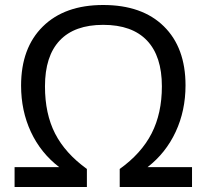

<svg xmlns="http://www.w3.org/2000/svg" viewBox="-20 -745 822 765"><path d="M391.1 -646Q276.9 -646 218 -583.7Q159.2 -521.5 159.2 -400.9Q159.2 -291.5 199.5 -212.9Q239.7 -134.3 326.2 -71.8V0H38.1V-79.1H215.8Q142.1 -135.7 103 -219.7Q64 -303.7 64 -403.8Q64 -554.2 150.9 -639.6Q237.8 -725.1 391.1 -725.1Q546.4 -725.1 632.8 -640.1Q719.2 -555.2 719.2 -404.8Q719.2 -304.2 679.9 -219.7Q640.6 -135.3 567.9 -79.1H745.1V0H457V-71.8Q543.5 -133.8 584.2 -213.6Q625 -293.5 625 -400.9Q625 -521 565.7 -583.5Q506.3 -646 391.1 -646Z"/></svg>

Font: NotoSans
Style: Regular
Weight: 400
Designer: Monotype Design team
Foundry: Monotype Imaging Inc.
Version: Version 1.04; ttfautohint (v1.4.1)